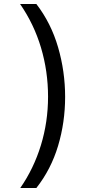

<svg xmlns="http://www.w3.org/2000/svg" viewBox="-20 -812 459 967"><path d="M82 135Q150 37 186 -80.5Q222 -198 222 -325Q222 -453 186.5 -572Q151 -691 81 -792H163Q237 -696 272.5 -574Q308 -452 308 -324Q308 -196 272.5 -77.5Q237 41 163 135Z"/></svg>

Font: loriya25
Style: Book
Weight: 400
Designer: Jelle Bosma - Monotype Design Team
Foundry: Monotype Imaging Inc.
Version: Version 2.003